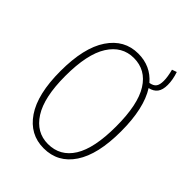

<svg xmlns="http://www.w3.org/2000/svg" viewBox="-220 -882 1007 1007"><g transform="rotate(45 283.5 -378.5)"><path d="M508.8 -686Q508.8 -649.4 494.1 -629.6Q479.5 -609.9 449.2 -603Q507.8 -511.2 507.8 -339.8Q507.8 -168.9 448.2 -79.6Q388.7 9.8 283.2 9.8Q180.2 9.8 119.6 -79.3Q59.1 -168.5 59.1 -338.9Q59.1 -512.2 119.9 -602.5Q180.7 -692.9 283.2 -692.9Q375.5 -692.9 433.1 -625Q458.5 -629.4 468.8 -643.3Q479 -657.2 479 -686Q479 -715.8 467.8 -757.8L494.1 -767.1Q508.8 -724.1 508.8 -686ZM283.2 -22Q373.5 -22 422.4 -100.3Q471.2 -178.7 471.2 -339.8Q471.2 -502.9 421.6 -581.5Q372.1 -660.2 283.2 -660.2Q196.3 -660.2 145.8 -580.6Q95.2 -501 95.2 -338.9Q95.2 -180.7 146 -101.3Q196.8 -22 283.2 -22Z"/></g></svg>

Font: Fira Sans Compressed UltraLight
Style: Regular
Weight: 200
Width: 1
Designer: Carrois Corporate & Edenspiekermann AG
Foundry: Carrois Corporate GbR & Edenspiekermann AG
Version: Version 4.203;PS 004.203;hotconv 1.0.88;makeotf.lib2.5.64775